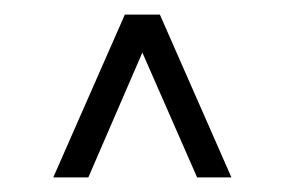

<svg xmlns="http://www.w3.org/2000/svg" viewBox="-20 -710 390 263"><path d="M53 -467 151 -690H199L297 -467H250L175 -638L101 -467Z"/></svg>

Font: Big Shoulders Display
Style: Regular
Weight: 400
Designer: Patric King
Foundry: XO Type Co
Version: Version 1.000; ttfautohint (v1.8.2)